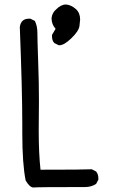

<svg xmlns="http://www.w3.org/2000/svg" viewBox="-20 -829 540 853"><path d="M127 4Q111 2 94 -27Q79 -101 79 -238V-279Q79 -427 68 -709Q73 -746 109 -746H115L135 -736Q146 -713 146 -685.5Q146 -658 150 -542Q153 -464 153 -379L152 -250Q152 -147 160 -75Q353 -75 388 -77L407 -67Q417 -55 417 -37V-31L407 -12Q386 2 358 2Q145 2 127 4ZM244 -628H241L221 -638Q211 -649 211 -668V-674L227 -701Q209 -721 209 -748Q211 -771 229 -787Q251 -809 273 -809Q295 -808 318 -788Q336 -771 336 -742Q336 -736 333 -713.5Q330 -691 297.5 -659.5Q265 -628 244 -628Z"/></svg>

Font: Xiaolai SC
Style: Regular
Weight: 400
Designer: Nozomi Seto 瀬戸のぞみ
Version: Version 3.11;December 4, 2020;FontCreator 13.0.0.2613 64-bit